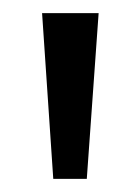

<svg xmlns="http://www.w3.org/2000/svg" viewBox="-20 -770 213 292"><path d="M130 -750 112 -498H61L44 -750Z"/></svg>

Font: Puffins on Iceburgs
Style: Regular
Weight: 400
Version: Version 1.0